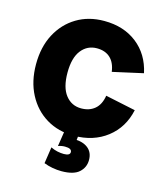

<svg xmlns="http://www.w3.org/2000/svg" viewBox="-110 -628 776 902"><g transform="rotate(15 278.0 -177.0)"><path d="M286 14Q210 14 152 -21Q94 -56 61 -119Q28 -182 28 -265Q28 -349 61 -411.5Q94 -474 152 -509Q210 -544 286 -544Q381 -544 445.5 -493.5Q510 -443 529 -355L381 -322Q375 -366 350.5 -388.5Q326 -411 286 -411Q239 -411 210 -374Q181 -337 181 -265Q181 -193 210 -156Q239 -119 286 -119Q326 -119 352 -141Q378 -163 385 -207L532 -176Q513 -88 447 -37Q381 14 286 14ZM273 190Q252 190 229.5 186Q207 182 187 174L199 94Q215 102 231.5 105.5Q248 109 263 109Q293 109 293 92Q293 74 260 74Q251 74 243 75.5Q235 77 227 80L241 -11L309 -9L303 43L291 29Q335 29 360 49Q385 69 385 106Q385 142 358.5 166Q332 190 273 190Z"/></g></svg>

Font: Radio Canada Big
Style: Bold
Weight: 700
Designer: Étienne Aubert Bonn
Foundry: Coppers and Brasses
Version: Version 1.001